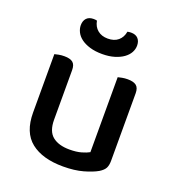

<svg xmlns="http://www.w3.org/2000/svg" viewBox="-128 -785 817 900"><g transform="rotate(20 280.0 -335.5)"><path d="M69 -467Q76 -469 89 -471.5Q102 -474 117 -474Q146 -474 159.5 -463Q173 -452 173 -425V-178Q173 -120 203.5 -95.5Q234 -71 288 -71Q323 -71 347 -78Q371 -85 385 -93V-467Q393 -469 405.5 -471.5Q418 -474 433 -474Q462 -474 476 -463Q490 -452 490 -425V-88Q490 -66 483 -52Q476 -38 455 -25Q429 -10 386.5 2Q344 14 287 14Q184 14 126.5 -31.5Q69 -77 69 -176ZM279 -621Q311 -621 330.5 -637.5Q350 -654 355 -683Q360 -684 364 -684.5Q368 -685 373 -685Q396 -685 408 -672Q420 -659 420 -637Q420 -619 411 -602.5Q402 -586 384 -573Q366 -560 339.5 -552Q313 -544 279 -544Q244 -544 217.5 -552Q191 -560 173.5 -573Q156 -586 147.5 -603Q139 -620 139 -637Q139 -659 151 -672Q163 -685 186 -685Q191 -685 195 -684.5Q199 -684 203 -683Q208 -654 228 -637.5Q248 -621 279 -621Z"/></g></svg>

Font: Baloo Chettan 2 Medium
Style: Regular
Weight: 500
Designer: Maithili Shingre, Unnati Kotecha and Ek Type
Foundry: Ek Type
Version: Version 1.640;hotconv 1.0.111;makeotfexe 2.5.65597; ttfautoh